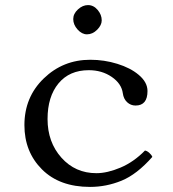

<svg xmlns="http://www.w3.org/2000/svg" viewBox="-20 -725 680 755"><path d="M268 -650Q268 -671 286.5 -688Q305 -705 326 -705Q348 -705 364 -686Q380 -667 380 -645Q380 -626 362 -608Q344 -590 322 -590Q302 -590 285 -609Q268 -628 268 -650ZM579 -108Q518 -39 458 -14.5Q398 10 334 10Q214 10 145 -59Q76 -128 76 -233Q76 -343 152 -416.5Q228 -490 335 -490Q390 -490 441.5 -474Q493 -458 525 -431Q560 -402 560 -367Q560 -310 513 -310Q494 -310 480 -323Q466 -336 463 -358Q458 -396 419.5 -422.5Q381 -449 329 -449Q253 -449 210 -397Q167 -345 167 -257Q167 -166 221.5 -105Q276 -44 359 -44Q402 -44 454 -66Q506 -88 550 -133Q558 -132 567 -124Q576 -116 579 -108Z"/></svg>

Font: Libertinus Mono
Style: Regular
Weight: 400
Designer: Philipp H. Poll
Foundry: Khaled Hosny
Version: Version 6.7